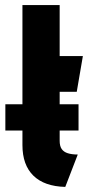

<svg xmlns="http://www.w3.org/2000/svg" viewBox="-20 -720 374 753"><path d="M288 -208V-311H1V-208ZM214 -168V-360H281L305 -500H214V-700H68V-151Q68 -73 111 -31Q154 11 236 13L285 -114Q262 -114 246 -119Q230 -124 222 -135.5Q214 -147 214 -168Z"/></svg>

Font: Advent Pro ExtraBold
Style: Regular
Weight: 800
Designer: VivaRado, Andreas Kalpakidis
Foundry: VivaRado, Andreas Kalpakidis
Version: Version 3.000